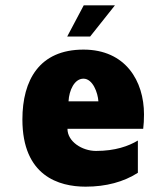

<svg xmlns="http://www.w3.org/2000/svg" viewBox="-20 -693 606 720"><path d="M520 -264C520 -389 451 -507 293 -507C128 -507 64 -393 64 -245C64 -33 201 7 301 7C378 7 444 -11 497 -45V-166C462 -145 412 -127 340 -127C288 -127 233 -162 233 -210H517C519 -226 520 -244 520 -264ZM237 -313C239 -354 259 -398 293 -398C328 -398 347 -345 349 -313ZM232 -556H318L411 -673H294Z"/></svg>

Font: Maven Pro
Style: Black
Weight: 900
Designer: Joe Prince
Foundry: Joe Prince
Version: Version 1.003